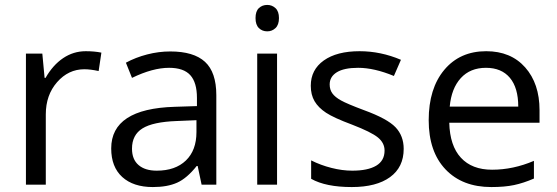

<svg xmlns="http://www.w3.org/2000/svg" viewBox="-20 -754 2275 784"><path d="M330.1 -544.9Q365.7 -544.9 394 -539.1L382.8 -463.9Q349.6 -471.2 324.2 -471.2Q259.3 -471.2 213.1 -418.5Q167 -365.7 167 -287.1V0H85.9V-535.2H152.8L162.1 -436H166Q195.8 -488.3 237.8 -516.6Q279.8 -544.9 330.1 -544.9Z M803.2 0 787.1 -76.2H783.2Q743.2 -25.9 703.4 -8.1Q663.6 9.8 604 9.8Q524.4 9.8 479.2 -31.2Q434.1 -72.3 434.1 -147.9Q434.1 -310.1 693.4 -317.9L784.2 -320.8V-354Q784.2 -417 757.1 -447Q730 -477.1 670.4 -477.1Q603.5 -477.1 519 -436L494.1 -498Q533.7 -519.5 580.8 -531.7Q627.9 -543.9 675.3 -543.9Q771 -543.9 817.1 -501.5Q863.3 -459 863.3 -365.2V0ZM620.1 -57.1Q695.8 -57.1 739 -98.6Q782.2 -140.1 782.2 -214.8V-263.2L701.2 -259.8Q604.5 -256.3 561.8 -229.7Q519 -203.1 519 -147Q519 -103 545.7 -80.1Q572.3 -57.1 620.1 -57.1Z M1111.3 0H1030.3V-535.2H1111.3ZM1023.4 -680.2Q1023.4 -708 1037.1 -720.9Q1050.8 -733.9 1071.3 -733.9Q1090.8 -733.9 1105 -720.7Q1119.1 -707.5 1119.1 -680.2Q1119.1 -652.8 1105 -639.4Q1090.8 -626 1071.3 -626Q1050.8 -626 1037.1 -639.4Q1023.4 -652.8 1023.4 -680.2Z M1628.4 -146Q1628.4 -71.3 1572.8 -30.8Q1517.1 9.8 1416.5 9.8Q1310.1 9.8 1250.5 -23.9V-99.1Q1289.1 -79.6 1333.3 -68.4Q1377.4 -57.1 1418.5 -57.1Q1481.9 -57.1 1516.1 -77.4Q1550.3 -97.7 1550.3 -139.2Q1550.3 -170.4 1523.2 -192.6Q1496.1 -214.8 1417.5 -245.1Q1342.8 -272.9 1311.3 -293.7Q1279.8 -314.5 1264.4 -340.8Q1249 -367.2 1249 -403.8Q1249 -469.2 1302.2 -507.1Q1355.5 -544.9 1448.2 -544.9Q1534.7 -544.9 1617.2 -509.8L1588.4 -443.8Q1507.8 -477.1 1442.4 -477.1Q1384.8 -477.1 1355.5 -459Q1326.2 -440.9 1326.2 -409.2Q1326.2 -387.7 1337.2 -372.6Q1348.1 -357.4 1372.6 -343.8Q1397 -330.1 1466.3 -304.2Q1561.5 -269.5 1595 -234.4Q1628.4 -199.2 1628.4 -146Z M1986.3 9.8Q1867.7 9.8 1799.1 -62.5Q1730.5 -134.8 1730.5 -263.2Q1730.5 -392.6 1794.2 -468.8Q1857.9 -544.9 1965.3 -544.9Q2065.9 -544.9 2124.5 -478.8Q2183.1 -412.6 2183.1 -304.2V-252.9H1814.5Q1816.9 -158.7 1862.1 -109.9Q1907.2 -61 1989.3 -61Q2075.7 -61 2160.2 -97.2V-24.9Q2117.2 -6.3 2078.9 1.7Q2040.5 9.8 1986.3 9.8ZM1964.4 -477.1Q1899.9 -477.1 1861.6 -435.1Q1823.2 -393.1 1816.4 -318.8H2096.2Q2096.2 -395.5 2062 -436.3Q2027.8 -477.1 1964.4 -477.1Z"/></svg>

Font: f01972551
Style: Regular
Weight: 400
Foundry: Ascender Corporation
Version: Version 1.10